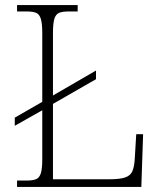

<svg xmlns="http://www.w3.org/2000/svg" viewBox="-20 -734 631 754"><path d="M47 0V-25H86Q109 -25 122 -30.5Q135 -36 140.5 -54Q146 -72 146 -109V-301L38 -240V-272L146 -334V-604Q146 -641 140.5 -659.5Q135 -678 122 -683.5Q109 -689 85 -689H47V-714H285V-689H250Q225 -689 212 -683.5Q199 -678 193.5 -660Q188 -642 188 -605V-359L357 -457V-423L188 -326V-30H409Q450 -30 471 -37Q492 -44 499.5 -61Q507 -78 509 -107L515 -207H542L535 0Z"/></svg>

Font: Noto Serif Malayalam ExtraLight
Style: Regular
Weight: 200
Designer: Indian type Foundry, Jelle Bosma, Monotype Design Team
Foundry: Monotype Imaging Inc.
Version: Version 2.104; ttfautohint (v1.8.4.7-5d5b)